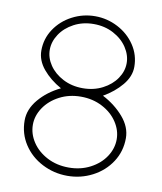

<svg xmlns="http://www.w3.org/2000/svg" viewBox="-81 -782 715 846"><g transform="rotate(10 276.5 -359.0)"><path d="M464 -198Q464 -238 440 -274.5Q416 -311 373 -333.5Q330 -356 277 -356Q224 -356 181 -333.5Q138 -311 113.5 -274.5Q89 -238 89 -198Q89 -157 113 -120.5Q137 -84 180 -61.5Q223 -39 277 -39Q330 -39 373 -61.5Q416 -84 440 -120.5Q464 -157 464 -198ZM277 -394Q326 -394 365.5 -414.5Q405 -435 427 -467.5Q449 -500 449 -536Q449 -572 427 -605.5Q405 -639 365.5 -660Q326 -681 277 -681Q228 -681 188.5 -660Q149 -639 127 -605.5Q105 -572 105 -536Q105 -500 127 -467.5Q149 -435 188.5 -414.5Q228 -394 277 -394ZM503 -210Q503 -151 472 -103.5Q441 -56 389 -29Q337 -2 277 -2Q217 -2 164.5 -29Q112 -56 81 -103.5Q50 -151 50 -210Q50 -260 87.5 -304.5Q125 -349 183 -377Q133 -405 101 -443.5Q69 -482 69 -526Q69 -579 98 -622.5Q127 -666 175 -691Q223 -716 277 -716Q331 -716 379 -691Q427 -666 456 -622.5Q485 -579 485 -526Q485 -483 452.5 -444Q420 -405 371 -377Q427 -348 465 -304Q503 -260 503 -210Z"/></g></svg>

Font: SUIT Variable
Style: Regular
Weight: 400
Designer: Sunn Youn; Korean Glyphs from Source Han Sans (Sandoll Communications; Soo-young Jang, Joo-yeon Kang)
Foundry: Sunn
Version: Version 1.150;FEAKit 1.0